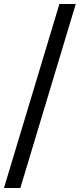

<svg xmlns="http://www.w3.org/2000/svg" viewBox="-20 -828 402 968"><path d="M0 120 279.5 -808H362L82.5 120Z"/></svg>

Font: Encode Sans Expanded
Style: Regular
Weight: 400
Width: 7
Designer: Multiple Designers
Foundry: Impallari Type
Version: Version 3.000; ttfautohint (v1.8.3) -l 8 -r 50 -G 200 -x 14 